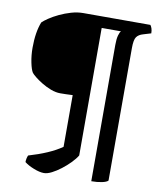

<svg xmlns="http://www.w3.org/2000/svg" viewBox="-97 -780 883 1057"><g transform="rotate(10 345.0 -251.5)"><path d="M221 201Q197 201 164 188Q131 175 111 159Q111 148 113.5 137.5Q116 127 119 121Q174 105 221.5 84.5Q269 64 303 40V-249Q284 -248 265.5 -247.5Q247 -247 234 -247Q208 -247 180.5 -257.5Q153 -268 128.5 -283Q104 -298 87.5 -311.5Q71 -325 66 -332Q56 -347 48 -386Q40 -425 40 -468Q40 -555 63 -613Q74 -624 97 -639.5Q120 -655 150.5 -669.5Q181 -684 215 -694Q249 -704 282 -704H657Q662 -698 666 -686.5Q670 -675 670 -659L627 -646Q602 -639 590.5 -623Q579 -607 579 -560V180Q571 189 545 194.5Q519 200 486 200V-562Q486 -595 491.5 -615Q497 -635 504 -641H396V72Q384 92 362 114.5Q340 137 314.5 156.5Q289 176 264.5 188.5Q240 201 221 201Z"/></g></svg>

Font: Texturina 72pt ExtraBold
Style: Regular
Weight: 800
Designer: Guillermo Torres Carreño
Foundry: Omnibus-Type
Version: Version 1.002; ttfautohint (v1.8.3)